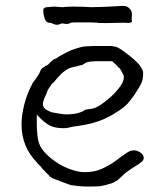

<svg xmlns="http://www.w3.org/2000/svg" viewBox="-20 -642 575 668"><path d="M124 -60Q122 -63 116 -68Q114 -71 112 -72Q111 -73 110 -74V-75Q55 -131 55 -208Q55 -242 64.5 -278.5Q74 -315 90 -346H91Q92 -351 95 -355.5Q98 -360 101 -363L102 -364L114 -382Q117 -386 118 -390Q120 -394 122 -399Q124 -402 126.5 -404.5Q129 -407 133 -408L134 -409H136V-411V-413H138H139H140Q142 -414 144 -415Q148 -417 151 -421Q154 -425 158 -428Q162 -431 166 -435Q178 -439 186 -446Q209 -459 227 -467Q245 -474 265 -479Q276 -481 285 -481Q294 -481 305 -482H354Q360 -482 368 -482Q375 -481 384 -479Q391 -477 404 -468Q417 -459 431 -448Q445 -437 457 -425Q468 -414 470 -408L471 -407Q478 -398 478 -387Q478 -365 472 -353Q466 -340 454 -322Q449 -314 444.5 -307.5Q440 -301 434 -294Q429 -287 424 -281.5Q419 -276 412 -270Q375 -242 340 -227Q305 -212 259 -205L232 -201Q215 -196 202 -196Q171 -196 154 -205Q136 -214 117 -234L112 -239L108 -244V-237V-231V-208Q108 -192 110 -175Q111 -158 116 -143Q123 -124 141 -106Q159 -88 181.5 -74Q204 -60 228 -52Q253 -43 275 -43Q309 -43 335 -55Q361 -67 382 -82Q392 -90 401 -96.5Q410 -103 418 -108Q431 -119 447 -119Q457 -119 469 -111Q480 -103 480 -93V-90Q478 -83 473 -79Q466 -73 460 -69H459Q448 -62 436.5 -54.5Q425 -47 415 -39Q407 -32 401 -26L390 -16Q383 -11 376 -7.5Q369 -4 361 -2H360Q343 4 326 6Q308 7 288 7Q268 7 254 5.5Q240 4 226 2L199 -8Q185 -13 165 -21Q163 -21 162 -22Q161 -23 159 -24V-25H158Q154 -27 153 -28L152 -29V-30Q148 -35 144 -38Q140 -41 137 -45Q134 -49 130 -52Q127 -55 124 -60ZM141 -315Q139 -310 134 -299Q129 -286 129 -280Q129 -269 140 -261Q149 -255 161 -251H162Q176 -248 190 -246Q204 -244 212 -244Q222 -244 239 -246Q256 -249 264 -253H265Q275 -260 280 -261Q285 -262 295 -263Q310 -264 330 -277Q349 -290 367 -306.5Q385 -323 398 -341Q411 -359 411 -374Q411 -380 406 -388Q402 -396 397 -404L395 -405V-406Q391 -407 390 -410Q387 -414 384 -416V-417Q379 -421 377 -423L372 -427V-428L371 -429H370H369H313Q305 -429 297 -428Q281 -427 271 -419Q268 -417 266 -416Q265 -416 265 -416Q263 -416 260 -415L246 -411Q234 -409 225 -406Q216 -403 209 -398Q202 -393 195 -387Q188 -380 180 -371Q172 -362 168 -357Q162 -352 157 -346V-345Q154 -340 150 -335Q145 -328 141 -315ZM413 -563Q336 -561 326 -562Q310 -565 240 -564Q228 -564 225 -562Q218 -558 208 -559Q201 -560 200 -560Q195 -561 193 -560Q184 -555 175 -556Q172 -556 168 -558Q158 -563 150 -563Q139 -564 134 -582Q130 -595 131 -610V-611Q138 -618 144 -617L167 -619H169Q197 -617 197 -617Q214 -619 233 -619Q252 -619 269.5 -618.5Q287 -618 297 -617Q317 -617 338 -618Q359 -619 379 -620Q388 -621 395 -621Q403 -622 413 -621Q422 -621 430 -613Q439 -605 439 -592L438 -574Q443 -564 428 -562Z"/></svg>

Font: ToneOZ-Pinyin-Tsuipita-TC
Style: Regular
Weight: 400
Designer: ÂÆ£ÂøóÂáåJeffrey Xuan(jeffreyx@gmail.com, ToneOZ.com) ÈòøÂù§(cjkFonts)
Foundry: ToneOZ
Version: Version 0.24071